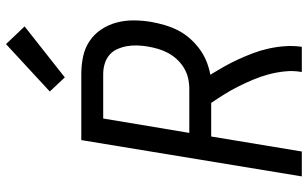

<svg xmlns="http://www.w3.org/2000/svg" viewBox="-213 -813 1026 640"><g transform="rotate(-90 300.0 -493.0)"><path d="M32 0 153 -735H373Q403 -735 431.5 -729Q460 -723 483 -707.5Q506 -692 521.5 -669Q537 -646 544.5 -618.5Q552 -591 552 -561.5Q552 -532 547 -502Q543 -480 536.5 -457.5Q530 -435 519.5 -414Q509 -393 493 -374.5Q477 -356 457.5 -341.5Q438 -327 416 -318Q394 -309 371 -305Q385 -282 398 -259Q411 -236 422 -212Q433 -188 442.5 -163Q452 -138 458 -111Q464 -84 466 -56Q468 -28 464 0H380Q385 -28 382 -56.5Q379 -85 372 -111Q365 -137 354.5 -162Q344 -187 332 -211Q320 -235 306 -257.5Q292 -280 277 -302H165L115 0ZM324 -375Q342 -375 359.5 -379Q377 -383 393 -392.5Q409 -402 422 -416Q435 -430 443.5 -446Q452 -462 457 -479Q462 -496 465 -514Q468 -531 468.5 -549Q469 -567 466 -583.5Q463 -600 456 -615.5Q449 -631 436.5 -641.5Q424 -652 407.5 -657Q391 -662 373 -662H225L177 -375ZM362 -790 315 -840 473 -986 532 -924Z"/></g></svg>

Font: Zed Sans Extended
Style: Italic
Weight: 400
Width: 7
Italic angle: -9°
Designer: Belleve Invis
Foundry: Belleve Invis
Version: Version 1.0.0; ttfautohint (v1.8.4)